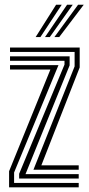

<svg xmlns="http://www.w3.org/2000/svg" viewBox="-20 -804 380 824"><path d="M123.5 -75.5 300.2 -519V-581H23V-600H322V-514.5L157.5 -94.5H317.8V-75.5ZM19 0V-69.2L196.2 -505.5H23V-524.5H231L40.5 -63.8V-19H317.8V0ZM62.2 -37.8V-58.2L256.8 -526.8V-543.2H23V-562.2H278.8V-523.5L89.5 -56.8H317.8V-37.8ZM133 -645 220.8 -783.8H245L153.5 -645ZM213.5 -645 315.2 -783.8H339.5L234.2 -645ZM173.2 -645 268 -783.8H292.2L193.8 -645Z"/></svg>

Font: Big Shoulders Inline Display Thin
Style: Bold
Weight: 700
Version: Version 2.002